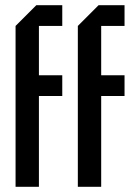

<svg xmlns="http://www.w3.org/2000/svg" viewBox="-20 -720 520 740"><path d="M40 0V-620L120 -700H220V-620H130V-430H220V-350H130V0ZM280 0V-620L360 -700H460V-620H370V-430H460V-350H370V0Z"/></svg>

Font: Tektur Condensed
Style: Regular
Weight: 400
Width: 3
Designer: Adam Jagosz
Foundry: Adam Jagosz
Version: Version 1.005;gftools[0.9.30]